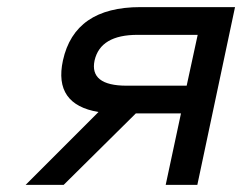

<svg xmlns="http://www.w3.org/2000/svg" viewBox="-20 -520 681 540"><path d="M641 -500H375C251 -500 179 -450 157 -350C139 -267 173 -219 257 -205L52 0H159L362 -201H489L446 0H535ZM246 -350C257 -398 297 -422 367 -422H536L505 -279H336C266 -279 236 -303 246 -350Z"/></svg>

Font: LT Wave Mono
Style: Italic
Weight: 400
Designer: Daniel Lyons
Version: Version 2.5 (Glyphs App)